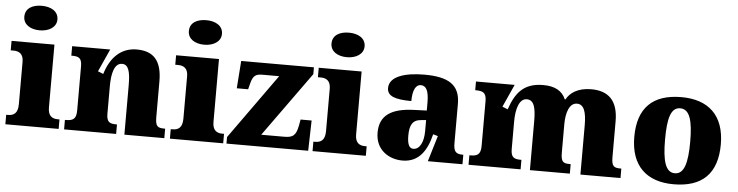

<svg xmlns="http://www.w3.org/2000/svg" viewBox="-47 -999 4729 1231"><g transform="rotate(5 2317.5 -383.5)"><path d="M179 -619C236 -619 286 -647 286 -698C286 -752 236 -777 179 -777C119 -777 73 -752 73 -698C73 -647 119 -619 179 -619ZM355 0V-61H344C307 -61 281 -78 281 -131V-536H5V-475H24C60 -475 87 -458 87 -409V-135C87 -79 62 -61 24 -61H12V0Z M725 0V-61H721C677 -61 658 -71 658 -125V-301C658 -380 673 -451 724 -451C767 -451 778 -402 778 -317V0H1035V-61H1031C986 -61 972 -70 972 -131V-360C972 -494 917 -551 810 -551C712 -551 643 -488 609 -376L574 -390L640 -536H395V-475H399C443 -475 463 -466 463 -412V-128C463 -70 439 -61 394 -61H390V0Z M1238 -619C1295 -619 1345 -647 1345 -698C1345 -752 1295 -777 1238 -777C1178 -777 1132 -752 1132 -698C1132 -647 1178 -619 1238 -619ZM1414 0V-61H1403C1366 -61 1340 -78 1340 -131V-536H1064V-475H1083C1119 -475 1146 -458 1146 -409V-135C1146 -79 1121 -61 1083 -61H1071V0Z M1961 0 1966 -195H1895L1888 -156C1875 -87 1853 -76 1797 -76H1652L1951 -492V-536H1483L1470 -359H1543L1553 -398C1567 -453 1587 -460 1630 -460H1734L1435 -42V0Z M2156 -619C2213 -619 2263 -647 2263 -698C2263 -752 2213 -777 2156 -777C2096 -777 2050 -752 2050 -698C2050 -647 2096 -619 2156 -619ZM2332 0V-61H2321C2284 -61 2258 -78 2258 -131V-536H1982V-475H2001C2037 -475 2064 -458 2064 -409V-135C2064 -79 2039 -61 2001 -61H1989V0Z M2568 10C2675 10 2725 -71 2750 -175L2781 -166L2731 0H2954V-61H2950C2905 -61 2891 -77 2891 -131V-383C2891 -507 2814 -551 2661 -551C2538 -551 2436 -521 2436 -445C2436 -394 2486 -375 2592 -375C2592 -446 2612 -482 2644 -482C2679 -482 2696 -449 2696 -375V-323L2615 -320C2467 -315 2394 -265 2394 -155C2394 -43 2481 10 2568 10ZM2631 -71C2604 -71 2592 -99 2592 -152C2592 -220 2610 -255 2666 -259L2697 -262V-191C2697 -118 2671 -71 2631 -71Z M3328 0V-61H3324C3280 -61 3260 -71 3260 -125V-301C3260 -380 3279 -451 3329 -451C3375 -451 3388 -402 3388 -317V0H3645V-61H3641C3596 -61 3582 -70 3582 -131V-312C3582 -387 3603 -451 3652 -451C3697 -451 3713 -402 3713 -317V0H3971V-61H3967C3922 -61 3908 -70 3908 -131V-360C3908 -494 3845 -551 3735 -551C3648 -551 3598 -514 3576 -472H3571C3548 -525 3501 -551 3426 -551C3298 -551 3248 -481 3212 -376L3177 -390L3243 -536H2994V-480H2998C3042 -480 3066 -471 3066 -417V-128C3066 -70 3042 -61 2997 -61H2993V0Z M4313 10C4497 10 4593 -83 4593 -271C4593 -459 4488 -551 4316 -551C4132 -551 4036 -459 4036 -271C4036 -83 4141 10 4313 10ZM4315 -61C4255 -61 4234 -134 4234 -271C4234 -409 4254 -479 4314 -479C4374 -479 4396 -409 4396 -271C4396 -134 4375 -61 4315 -61Z"/></g></svg>

Font: UArctic Serif Black
Style: Regular
Weight: 900
Designer: Customization by Puisto advertising & original work Monotype Design Team
Foundry: Monotype Imaging Inc.
Version: Version 2.004